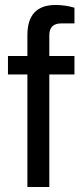

<svg xmlns="http://www.w3.org/2000/svg" viewBox="-20 -751 320 771"><path d="M90 0V-452H12V-526H90V-610Q90 -731 203 -731Q242 -731 279 -720V-657H226Q178 -657 178 -609V-526H279V-452H178V0Z"/></svg>

Font: Archivo
Style: Regular
Weight: 400
Designer: Hector Gatti
Foundry: Omnibus-Type
Version: Version 2.001